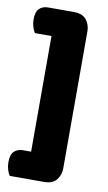

<svg xmlns="http://www.w3.org/2000/svg" viewBox="-89 -703 496 878"><g transform="rotate(10 158.5 -263.5)"><path d="M22 131Q15 121 10 104.5Q5 88 5 70Q5 35 20.5 20Q36 5 61 5H99V-532H22Q15 -542 10 -558.5Q5 -575 5 -593Q5 -628 20.5 -643Q36 -658 61 -658H181Q221 -658 239 -635Q257 -612 257 -582V55Q257 85 239 108Q221 131 181 131Z"/></g></svg>

Font: Baloo Da 2 ExtraBold
Style: Regular
Weight: 800
Designer: Noopur Datye, Sulekha Rajkumar and Ek Type
Foundry: Ek Type
Version: Version 1.640;hotconv 1.0.111;makeotfexe 2.5.65597; ttfautoh